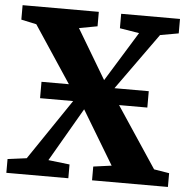

<svg xmlns="http://www.w3.org/2000/svg" viewBox="-53 -795 833 847"><g transform="rotate(5 364.0 -371.5)"><path d="M90 -72 283.5 -358 80.5 -664.5 13 -679V-743H350.5V-679L269.5 -664L400 -445L535.5 -665L449.5 -679V-743H710V-679L628.5 -664.5L437.5 -398L654 -72L721.5 -61V0H385.5V-61L466 -72L323.5 -309L186 -72L280.5 -61V0H6V-61ZM600.5 -413.5V-341H125.5V-413.5Z"/></g></svg>

Font: Merriweather 24pt ExtraBold
Style: Regular
Weight: 800
Version: Version 2.100